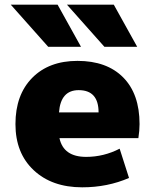

<svg xmlns="http://www.w3.org/2000/svg" viewBox="-20 -790 649 820"><path d="M186 -590 26 -770H226L326 -590ZM426 -590 266 -770H466L566 -590ZM232 -310H401Q401 -405 316 -405Q239 -405 232 -310ZM234 -200Q251 -120 348 -120Q423 -120 491 -155L531 -30Q439 10 331 10Q202 10 124 -63Q46 -136 46 -260Q46 -385 117.5 -457.5Q189 -530 311 -530Q436 -530 506 -459.5Q576 -389 576 -260Q576 -233 571 -200Z"/></svg>

Font: M PLUS 1p Black
Style: Regular
Weight: 900
Version: Version 1.061